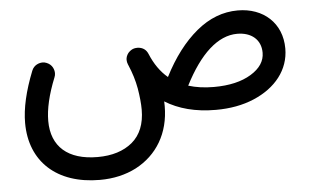

<svg xmlns="http://www.w3.org/2000/svg" viewBox="-47 -421 1246 767"><g transform="rotate(-5 576.0 -37.0)"><path d="M45.9 24.4C45.9 179.2 151.4 276.9 324.2 276.9C378.9 276.9 427.7 265.6 470.2 243.7C555.7 198.7 607.4 115.2 607.4 5.4C607.4 -1 607.4 -6.8 606.9 -13.2C661.1 20.5 728 38.6 810.1 38.6C867.2 38.6 918 29.3 962.9 10.3C1052.2 -27.3 1107.4 -96.2 1107.4 -181.6C1107.4 -283.7 1033.7 -349.6 931.2 -349.6C871.6 -349.6 816.4 -328.6 765.1 -286.1C713.9 -243.7 668.9 -184.6 630.4 -108.9C601.1 -133.3 578.1 -166.5 561 -208C553.7 -225.1 540.5 -234.4 521.5 -235.8H517.1C511.7 -235.8 506.3 -234.9 501 -232.9C493.2 -229.5 486.8 -224.6 481.4 -218.3C475.1 -210 471.7 -200.7 471.7 -191.4C471.7 -185.1 473.1 -179.2 475.6 -172.9C476.1 -171.4 476.6 -170.4 477.1 -169.4C490.7 -137.7 500.5 -106 506.3 -73.7C511.7 -41 514.6 -12.7 514.6 11.7C514.6 68.8 497.1 112.3 462.4 141.6C427.7 170.4 381.3 185.1 323.2 185.1C204.1 185.1 138.7 127.4 138.7 24.4C138.7 -23.4 151.9 -80.6 178.7 -147C181.2 -152.3 182.1 -158.2 182.1 -163.6C182.1 -176.8 175.8 -197.8 152.8 -207C147.5 -209.5 141.6 -210.4 136.2 -210.4C124 -210.4 102.1 -204.6 92.8 -181.2C61.5 -102.5 45.9 -34.2 45.9 24.4ZM920.9 -256.8C977.1 -256.8 1015.6 -225.6 1015.6 -172.9C1015.6 -139.2 997.1 -110.8 959.5 -87.9C921.9 -64.9 872.1 -53.2 810.1 -53.2C772 -53.2 737.8 -58.1 708 -67.4C770.5 -189.9 842.8 -256.8 920.9 -256.8Z"/></g></svg>

Font: Mikhak Medium
Style: Regular
Weight: 500
Designer: Amin Abedi
Version: Version 3.2